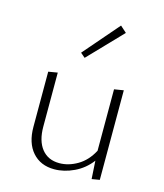

<svg xmlns="http://www.w3.org/2000/svg" viewBox="-105 -767 727 851"><g transform="rotate(15 258.0 -342.0)"><path d="M374 -662 226 -508 205 -526 345 -688ZM388 -407 431 -414V-3L395 3L390 -80Q359 -39 313.5 -17.5Q268 4 223 4Q160 4 123 -38Q86 -80 86 -154V-407L128 -414V-166Q128 -101 157 -64.5Q186 -28 238 -28Q280 -28 321 -52Q362 -76 388 -125Z"/></g></svg>

Font: EauTestInfant Light
Style: Regular
Weight: 300
Designer: Christian Thalmann (Catharsis Fonts)
Version: Version 0.001;PS 000.001;hotconv 1.0.88;makeotf.lib2.5.64775